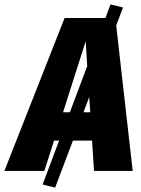

<svg xmlns="http://www.w3.org/2000/svg" viewBox="-79 -778 641 874"><path d="M349 0 340 -138H253L172 76L115 62L190 -138H167L123 0H-59L215 -696H401L424 -758L481 -744L450 -662L525 0ZM208 -267H239L318 -477L311 -590ZM301 -267H332L327 -336Z"/></svg>

Font: Fira Sans Condensed Black
Style: Italic
Weight: 900
Width: 3
Italic angle: -8°
Designer: Carrois Corporate & Edenspiekermann AG
Foundry: Carrois Corporate GbR & Edenspiekermann AG
Version: Version 4.203